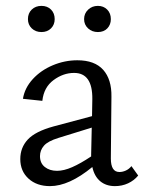

<svg xmlns="http://www.w3.org/2000/svg" viewBox="-20 -627 490 653"><path d="M294 -59Q215 6 150 6Q105 6 77 -19.5Q49 -45 49 -86Q49 -125 74.5 -152.5Q100 -180 162 -197L293 -232L294 -290Q295 -379 232 -379Q195 -379 162 -354.5Q129 -330 124 -284L58 -291Q64 -328 91.5 -358Q119 -388 159.5 -405Q200 -422 243 -422Q302 -422 331 -389.5Q360 -357 359 -298L357 -88Q357 -42 386 -42Q397 -42 408 -47Q419 -52 427 -62L450 -30Q436 -13 415.5 -3.5Q395 6 371 6Q341 6 321 -10.5Q301 -27 294 -59ZM75 -562Q75 -582 88 -594.5Q101 -607 121 -607Q141 -607 153.5 -594.5Q166 -582 166 -562Q166 -543 153.5 -530.5Q141 -518 121 -518Q101 -518 88 -530.5Q75 -543 75 -562ZM266 -562Q266 -581 279.5 -594Q293 -607 313 -607Q332 -607 344.5 -594.5Q357 -582 357 -562Q357 -543 345 -530.5Q333 -518 313 -518Q293 -518 279.5 -530.5Q266 -543 266 -562ZM174 -46Q197 -46 225.5 -58.5Q254 -71 290 -95V-101L292 -193L179 -158Q143 -147 129.5 -131.5Q116 -116 116 -96Q116 -72 132.5 -59Q149 -46 174 -46Z"/></svg>

Font: LXGW Bright GB
Style: Regular
Weight: 400
Designer: Christian Thalmann (Catharsis Fonts)
Foundry: LXGW / Christian Thalmann (Catharsis Fonts) / Fontworks Inc.
Version: Version 5.510